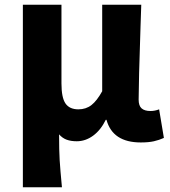

<svg xmlns="http://www.w3.org/2000/svg" viewBox="-20 -584 714 806"><path d="M76 -564H238V-234Q238 -174 255 -149.5Q272 -125 309 -125Q341 -125 364 -143Q387 -161 409 -201V-564H573L570 -475Q562 -235 562 -166Q562 -140 574.5 -129Q587 -118 612 -118Q630 -118 648 -125L668 -5Q648 4 626 9Q604 14 571 14Q453 14 427 -81H424Q403 -38 371 -14.5Q339 9 302 9Q278 9 260 2.5Q242 -4 228 -20Q228 48 230.5 88.5Q233 129 240 202H76Z"/></svg>

Font: Merged Yaku Han JP ExtraBold
Style: Regular
Weight: 800
Designer: Ryoko NISHIZUKA 西塚涼子 (kana, bopomofo & ideographs); Paul D. Hunt (Latin, Greek & Cyrillic); Sandoll Communications 산돌커뮤니
Foundry: Adobe
Version: Version 2.004